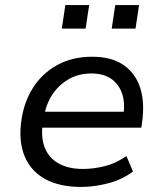

<svg xmlns="http://www.w3.org/2000/svg" viewBox="-20 -729 643 758"><path d="M301 9Q215 9 158.5 -22Q102 -53 77.5 -111.5Q53 -170 64 -251Q74 -325 110 -382Q146 -439 205.5 -472Q265 -505 344 -505Q420 -505 467.5 -472.5Q515 -440 533.5 -382Q552 -324 541 -247L538 -225H127L137 -288H489L466 -266Q475 -320 462.5 -358Q450 -396 419.5 -417.5Q389 -439 340 -439Q291 -439 251.5 -416.5Q212 -394 187 -356Q162 -318 154 -270L150 -250Q140 -190 156 -148Q172 -106 211 -84Q250 -62 307 -62Q349 -62 393.5 -73Q438 -84 479 -113L505 -52Q463 -20 407.5 -5.5Q352 9 301 9ZM421 -616 435 -709H529L515 -616ZM224 -616 238 -709H332L318 -616Z"/></svg>

Font: Nunito Sans 7pt
Style: Italic
Weight: 400
Italic angle: -9°
Designer: Vernon Adams
Foundry: Vernon Adams
Version: Version 3.101;gftools[0.9.27]